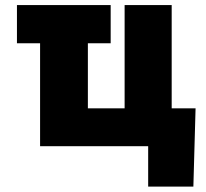

<svg xmlns="http://www.w3.org/2000/svg" viewBox="-20 -565 796 742"><path d="M45.5 -397.7V-545.5H407.7V-397.7H319.6V-146.3H461.6V-545.5H643.5V-146.3H735.8L727.3 156.2H552.6V0H134.9V-397.7Z"/></svg>

Font: Inter P Black
Style: Regular
Weight: 900
Designer: Rasmus Andersson
Foundry: rsms
Version: Version 3.018;git-588b23468